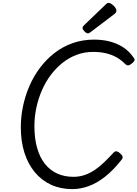

<svg xmlns="http://www.w3.org/2000/svg" viewBox="-20 -1289 951 1328"><path d="M480 19Q399 19 333.5 -11Q268 -41 221 -97.5Q174 -154 149 -232.5Q124 -311 124 -409Q124 -481 139 -553.5Q154 -626 183.5 -694Q213 -762 256.5 -820Q300 -878 356.5 -922Q413 -966 482 -990.5Q551 -1015 632 -1015Q689 -1015 739.5 -1002Q790 -989 832.5 -961.5Q875 -934 905 -889Q914 -878 909.5 -869Q905 -860 892 -850Q879 -839 868.5 -837Q858 -835 846 -846Q819 -874 786 -892.5Q753 -911 713 -920.5Q673 -930 624 -930Q564 -930 510.5 -910Q457 -890 412 -854Q367 -818 331 -770Q295 -722 270 -664.5Q245 -607 231.5 -544Q218 -481 218 -416Q218 -332 236.5 -266.5Q255 -201 290 -156.5Q325 -112 375 -89Q425 -66 488 -66Q530 -66 567 -79Q604 -92 637.5 -115Q671 -138 702.5 -168.5Q734 -199 766 -234Q777 -245 788.5 -242Q800 -239 812 -227Q826 -215 828 -205Q830 -195 820 -183Q764 -112 707 -67Q650 -22 593 -1.5Q536 19 480 19ZM589 -1058Q578 -1058 564.5 -1071.5Q551 -1085 551 -1095Q551 -1099 552.5 -1103Q554 -1107 560 -1113L711 -1258Q716 -1263 720.5 -1266Q725 -1269 731 -1269Q741 -1269 753.5 -1260Q766 -1251 775.5 -1239Q785 -1227 785 -1216Q785 -1209 782.5 -1204Q780 -1199 770 -1191L608 -1068Q602 -1064 597.5 -1061Q593 -1058 589 -1058Z"/></svg>

Font: Playwrite ZA
Style: Regular
Weight: 400
Designer: Veronika Burian, José Scaglione
Foundry: TypeTogether
Version: Version 1.002